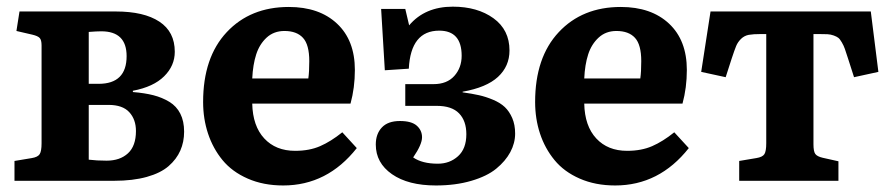

<svg xmlns="http://www.w3.org/2000/svg" viewBox="-20 -548 2692 582"><path d="M23.9 0V-60.1L76.2 -68.8Q94.7 -71.8 100.3 -80.8Q106 -89.8 106 -113.8V-410.2Q106 -426.8 100.3 -432.9Q94.7 -439 78.1 -442.9L29.8 -454.1L39.1 -513.2H331.1Q416.5 -513.2 463.1 -482.4Q509.8 -451.7 509.8 -391.1Q509.8 -348.6 477.5 -316.7Q445.3 -284.7 382.8 -272.9V-269Q418.5 -266.1 445.1 -259.3Q471.7 -252.4 493.4 -239.3Q515.1 -226.1 526.6 -203.4Q538.1 -180.7 538.1 -148.9Q538.1 -117.7 526.6 -91.6Q515.1 -65.4 491 -44.4Q466.8 -23.4 424.8 -11.7Q382.8 0 326.2 0ZM249 -293.9H278.8Q363.8 -293.9 363.8 -377.9Q363.8 -453.1 287.1 -453.1Q273.4 -453.1 249 -451.2ZM303.2 -61Q343.8 -61 367.9 -83.3Q392.1 -105.5 392.1 -150.9Q392.1 -186 371.8 -208Q351.6 -230 309.1 -230H249V-64Q272.9 -61 303.2 -61Z M838.4 14.2Q778.3 14.2 731 -6.6Q683.6 -27.3 654.5 -62.7Q625.5 -98.1 610.6 -143.1Q595.7 -188 595.7 -238.8Q595.7 -374 667.2 -450.4Q738.8 -526.9 855.5 -526.9Q947.8 -526.9 1001.7 -476.3Q1055.7 -425.8 1055.7 -335.9Q1055.7 -282.2 1042.5 -233.9H744.6Q746.1 -166 781 -128.4Q815.9 -90.8 874.5 -90.8Q918 -90.8 950.4 -105Q982.9 -119.1 1017.6 -147L1061.5 -99.1Q972.2 14.2 838.4 14.2ZM744.6 -310.1H914.6Q917.5 -329.6 917.5 -362.8Q917.5 -412.6 898.4 -433.3Q879.4 -454.1 842.3 -454.1Q810.1 -454.1 788.3 -434.1Q766.6 -414.1 756.6 -383.1Q746.6 -352.1 744.6 -310.1Z M1301.3 14.2Q1217.3 14.2 1168.2 -20Q1119.1 -54.2 1119.1 -109.9Q1119.1 -142.1 1137.5 -161.6Q1155.8 -181.2 1192.4 -181.2Q1227.5 -181.2 1243.4 -167Q1259.3 -152.8 1259.3 -131.8Q1259.3 -109.9 1232.4 -70.8Q1259.8 -51.8 1307.1 -51.8Q1343.3 -51.8 1368.4 -74.5Q1393.6 -97.2 1393.6 -141.1Q1393.6 -181.6 1371.6 -204.3Q1349.6 -227.1 1304.2 -227.1H1208.5V-293H1294.4Q1335 -293 1357.2 -317.9Q1379.4 -342.8 1379.4 -378.9Q1379.4 -455.1 1311.5 -455.1Q1225.1 -455.1 1219.2 -339.8L1146.5 -335L1135.3 -521H1208.5L1220.2 -471.2Q1268.1 -527.8 1352.5 -527.8Q1427.2 -527.8 1475.8 -492.7Q1524.4 -457.5 1524.4 -395Q1524.4 -347.2 1489.5 -314.9Q1454.6 -282.7 1382.3 -270V-268.1Q1410.6 -264.2 1431.6 -259.5Q1452.6 -254.9 1474.6 -245.6Q1496.6 -236.3 1510.3 -223.4Q1523.9 -210.4 1532.7 -190.2Q1541.5 -169.9 1541.5 -143.1Q1541.5 -114.3 1526.9 -86.9Q1512.2 -59.6 1484.1 -36.6Q1456.1 -13.7 1408.4 0.2Q1360.8 14.2 1301.3 14.2Z M1844.7 14.2Q1784.7 14.2 1737.3 -6.6Q1689.9 -27.3 1660.9 -62.7Q1631.8 -98.1 1616.9 -143.1Q1602.1 -188 1602.1 -238.8Q1602.1 -374 1673.6 -450.4Q1745.1 -526.9 1861.8 -526.9Q1954.1 -526.9 2008.1 -476.3Q2062 -425.8 2062 -335.9Q2062 -282.2 2048.8 -233.9H1751Q1752.4 -166 1787.4 -128.4Q1822.3 -90.8 1880.9 -90.8Q1924.3 -90.8 1956.8 -105Q1989.3 -119.1 2023.9 -147L2067.9 -99.1Q1978.5 14.2 1844.7 14.2ZM1751 -310.1H1920.9Q1923.8 -329.6 1923.8 -362.8Q1923.8 -412.6 1904.8 -433.3Q1885.7 -454.1 1848.6 -454.1Q1816.4 -454.1 1794.7 -434.1Q1772.9 -414.1 1762.9 -383.1Q1752.9 -352.1 1751 -310.1Z M2220.7 0V-60.1L2272.5 -68.8Q2291.5 -71.8 2297.1 -80.8Q2302.7 -89.8 2302.7 -113.8V-444.8H2287.6Q2263.2 -444.8 2249.8 -442.4Q2236.3 -439.9 2226.3 -430.2Q2216.3 -420.4 2211.4 -408.4Q2206.5 -396.5 2197.8 -370.1L2179.7 -314L2105.5 -330.1L2133.8 -513.2H2619.6L2642.6 -330.1L2568.8 -314L2550.8 -370.1Q2544.4 -389.6 2541 -399.7Q2537.6 -409.7 2531.7 -419.7Q2525.9 -429.7 2521.2 -433.3Q2516.6 -437 2507.3 -440.4Q2498 -443.8 2488 -444.3Q2478 -444.8 2460.9 -444.8H2445.8V-110.8Q2445.8 -88.9 2451.4 -81.3Q2457 -73.7 2473.6 -69.8L2521.5 -59.1V0Z"/></svg>

Font: Literata Book
Style: Bold
Weight: 700
Designer: Latin by Veronika Burian and Jose Scaglione. Greek by Irene Vlachou. Cyrillic by Vera Evstafieva
Foundry: TypeTogether
Version: Version 2.003;PS 002.003;hotconv 1.0.88;makeotf.lib2.5.64775